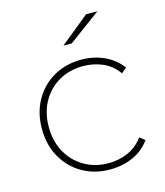

<svg xmlns="http://www.w3.org/2000/svg" viewBox="-109 -803 766 889"><g transform="rotate(-15 274.5 -358.5)"><path d="M310 3Q236 3 177.5 -30.5Q119 -64 85.5 -123.5Q52 -183 52 -260Q52 -337 85.5 -396.5Q119 -456 177.5 -489.5Q236 -523 310 -523Q369 -523 419 -500.5Q469 -478 502 -434L477 -413Q448 -454 404.5 -473Q361 -492 310 -492Q246 -492 195 -463Q144 -434 114.5 -381.5Q85 -329 85 -260Q85 -191 114.5 -138.5Q144 -86 195 -56.5Q246 -27 310 -27Q361 -27 404.5 -46.5Q448 -66 477 -106L502 -86Q469 -41 419 -19Q369 3 310 3ZM248 -607 387 -720H441L288 -607Z"/></g></svg>

Font: Montserrat Thin ExtraLight
Style: Regular
Weight: 250
Version: Version 9.000